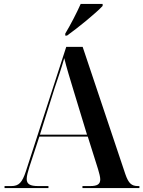

<svg xmlns="http://www.w3.org/2000/svg" viewBox="-20 -951 725 971"><path d="M310 -781V-771H319C375 -811 467 -886 499 -921V-931H388C368 -886 337 -826 310 -781ZM3 0H225V-10H173C132 -10 115 -20 115 -46C115 -61 121 -82 129 -108L179 -260H424L476 -95C482 -75 487 -56 487 -44C487 -20 473 -10 436 -10H397V0H685V-10H678C645 -10 630 -24 614 -70L398 -714H315L111 -85C92 -27 75 -10 37 -10H3ZM182 -270 256 -505C274 -558 291 -607 305 -657C316 -610 335 -550 353 -490L420 -270Z"/></svg>

Font: Noto Serif Display SemiCondensed SemiBold
Style: Regular
Weight: 600
Width: 4
Designer: Monotype Design Team
Foundry: Monotype Imaging Inc.
Version: Version 2.009